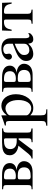

<svg xmlns="http://www.w3.org/2000/svg" viewBox="1036 -1536 717 2830"><g transform="rotate(-90 1395.0 -121.5)"><path d="M303 -236Q329 -233 352.5 -225.5Q376 -218 394 -204.5Q412 -191 423 -171.5Q434 -152 434 -126Q434 -95 418.5 -67Q403 -39 375 -23Q334 0 271 0H20V-15Q40 -15 52.5 -17.5Q65 -20 71.5 -27Q78 -34 80 -45.5Q82 -57 82 -77V-374Q82 -394 80 -405.5Q78 -417 71.5 -423Q65 -429 53 -431Q41 -433 20 -435V-450H231Q320 -450 363 -420Q406 -390 406 -336Q406 -312 397 -294Q388 -276 373.5 -264Q359 -252 340.5 -245.5Q322 -239 303 -237ZM166 -278Q166 -258 174.5 -252.5Q183 -247 217 -247Q265 -247 294.5 -268.5Q324 -290 324 -333Q324 -376 298.5 -399Q273 -422 201 -422Q185 -422 175.5 -417Q166 -412 166 -391ZM166 -68Q166 -45 175 -36.5Q184 -28 208 -28Q236 -28 260.5 -32Q285 -36 303.5 -46.5Q322 -57 332.5 -76Q343 -95 343 -125Q343 -157 331 -176Q319 -195 300.5 -204.5Q282 -214 259 -216.5Q236 -219 214 -219Q182 -219 174 -213Q166 -207 166 -193Z M917 -435Q898 -433 886 -430.5Q874 -428 867 -421Q860 -414 857.5 -401Q855 -388 855 -366V-79Q855 -59 857.5 -47.5Q860 -36 867 -30Q874 -24 886 -21.5Q898 -19 916 -17V0H714V-15Q732 -16 743 -18Q754 -20 760.5 -26.5Q767 -33 769 -44.5Q771 -56 771 -76V-206H752L597 0H473V-15Q496 -17 514 -32.5Q532 -48 543 -62L662 -209Q632 -213 606.5 -223Q581 -233 562 -249Q543 -265 532 -286.5Q521 -308 521 -335Q521 -373 536 -395.5Q551 -418 577 -430Q603 -442 637.5 -446Q672 -450 711 -450H917ZM771 -391Q771 -410 765 -416Q759 -422 741 -422Q717 -422 693.5 -418.5Q670 -415 652 -405Q634 -395 623 -377Q612 -359 612 -329Q612 -283 643 -258.5Q674 -234 731 -234H771Z M1110 -381Q1143 -423 1177.5 -441.5Q1212 -460 1254 -460Q1290 -460 1321 -444Q1352 -428 1374 -400Q1396 -372 1408.5 -332.5Q1421 -293 1421 -247Q1421 -193 1406 -146Q1391 -99 1364 -64.5Q1337 -30 1299.5 -10Q1262 10 1217 10Q1185 10 1161 1Q1137 -8 1110 -33V126Q1110 150 1113 164.5Q1116 179 1125.5 187.5Q1135 196 1152.5 199Q1170 202 1198 202V217H956V202Q978 200 992 196Q1006 192 1013.5 184.5Q1021 177 1023.5 165Q1026 153 1026 133V-337Q1026 -372 1018.5 -383Q1011 -394 985 -394Q978 -394 972.5 -394Q967 -394 960 -393V-409Q981 -415 998.5 -421Q1016 -427 1033 -433Q1050 -439 1067 -445.5Q1084 -452 1104 -460L1110 -458ZM1110 -88Q1110 -77 1119.5 -65Q1129 -53 1144 -43Q1159 -33 1177.5 -26.5Q1196 -20 1214 -20Q1241 -20 1263.5 -33.5Q1286 -47 1301.5 -72Q1317 -97 1326 -131.5Q1335 -166 1335 -207Q1335 -295 1301.5 -347.5Q1268 -400 1212 -400Q1195 -400 1177 -394Q1159 -388 1144 -378.5Q1129 -369 1119.5 -357Q1110 -345 1110 -334Z M1739 -236Q1765 -233 1788.5 -225.5Q1812 -218 1830 -204.5Q1848 -191 1859 -171.5Q1870 -152 1870 -126Q1870 -95 1854.5 -67Q1839 -39 1811 -23Q1770 0 1707 0H1456V-15Q1476 -15 1488.5 -17.5Q1501 -20 1507.5 -27Q1514 -34 1516 -45.5Q1518 -57 1518 -77V-374Q1518 -394 1516 -405.5Q1514 -417 1507.5 -423Q1501 -429 1489 -431Q1477 -433 1456 -435V-450H1667Q1756 -450 1799 -420Q1842 -390 1842 -336Q1842 -312 1833 -294Q1824 -276 1809.5 -264Q1795 -252 1776.5 -245.5Q1758 -239 1739 -237ZM1602 -278Q1602 -258 1610.5 -252.5Q1619 -247 1653 -247Q1701 -247 1730.5 -268.5Q1760 -290 1760 -333Q1760 -376 1734.5 -399Q1709 -422 1637 -422Q1621 -422 1611.5 -417Q1602 -412 1602 -391ZM1602 -68Q1602 -45 1611 -36.5Q1620 -28 1644 -28Q1672 -28 1696.5 -32Q1721 -36 1739.5 -46.5Q1758 -57 1768.5 -76Q1779 -95 1779 -125Q1779 -157 1767 -176Q1755 -195 1736.5 -204.5Q1718 -214 1695 -216.5Q1672 -219 1650 -219Q1618 -219 1610 -213Q1602 -207 1602 -193Z M2320 -38Q2297 -9 2276.5 0.5Q2256 10 2230 10Q2202 10 2186 -6.5Q2170 -23 2166 -63H2165Q2125 -18 2086.5 -4Q2048 10 2016 10Q1969 10 1940 -17Q1911 -44 1911 -94Q1911 -133 1931.5 -162Q1952 -191 1981 -211Q1992 -218 2006.5 -226Q2021 -234 2042 -243.5Q2063 -253 2093 -264.5Q2123 -276 2165 -292V-346Q2165 -393 2141 -413Q2117 -433 2083 -433Q2053 -433 2033 -420Q2013 -407 2013 -387Q2013 -373 2016 -367Q2019 -361 2019 -345Q2019 -331 2006 -317.5Q1993 -304 1973 -304Q1957 -304 1943.5 -317Q1930 -330 1930 -350Q1930 -370 1942.5 -391.5Q1955 -413 1981 -430Q2002 -444 2032 -452Q2062 -460 2096 -460Q2138 -460 2167 -448.5Q2196 -437 2214 -415Q2223 -404 2229 -394Q2235 -384 2239 -371.5Q2243 -359 2244.5 -343Q2246 -327 2246 -304V-113Q2246 -78 2254.5 -62.5Q2263 -47 2277 -47Q2289 -47 2298 -51Q2307 -55 2320 -66ZM2165 -264Q2118 -247 2085 -229Q2052 -211 2033 -194Q2015 -177 2007 -162.5Q1999 -148 1999 -125Q1999 -85 2019 -66.5Q2039 -48 2068 -48Q2083 -48 2100 -52Q2117 -56 2130 -64Q2152 -79 2158.5 -93.5Q2165 -108 2165 -130Z M2756 -309Q2751 -337 2743.5 -358.5Q2736 -380 2722.5 -394Q2709 -408 2688.5 -415Q2668 -422 2638 -422Q2618 -422 2612 -415Q2606 -408 2606 -390V-72Q2606 -42 2618 -30Q2630 -18 2668 -15V0H2460V-15Q2479 -16 2491 -18.5Q2503 -21 2510 -27Q2517 -33 2519.5 -45Q2522 -57 2522 -79V-390Q2522 -411 2515 -416.5Q2508 -422 2488 -422Q2459 -422 2439 -415Q2419 -408 2405.5 -394Q2392 -380 2384.5 -358.5Q2377 -337 2372 -309H2355L2360 -450H2768L2773 -309Z"/></g></svg>

Font: STIXGeneralUnicodeRegular
Style: Regular
Weight: 400
Designer: MicroPress Inc., with final additions and corrections provided by Coen Hoffman, Elsevier (retired)
Version: Version 1.1.0